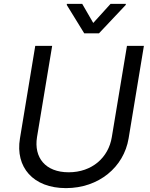

<svg xmlns="http://www.w3.org/2000/svg" viewBox="-20 -966 781 999"><path d="M640.6 -727.3 561.8 -252.8C544.7 -146.3 458.8 -69.6 337.4 -69.6C215.9 -69.6 155.5 -146.3 172.6 -252.8L251.4 -727.3H163.4L83.8 -245.7C58.9 -96.6 152 12.8 323.2 12.8C494.3 12.8 624.3 -96.6 649.1 -245.7L728.7 -727.3ZM327.4 -940.3 418.3 -792.6H495L634.2 -940.3L634.9 -946H555.4L465.2 -846.6L407.7 -946H328.1Z"/></svg>

Font: Magic Ui Pro
Style: Italic
Weight: 400
Italic angle: -9.39999°
Designer: Stefan Endress, Andreas Faust
Version: Version 1.000;FEAKit 1.0